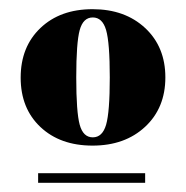

<svg xmlns="http://www.w3.org/2000/svg" viewBox="-20 -625 405 418"><path d="M63 -227V-248H296V-227ZM340 -456.5Q340 -390 296 -349Q252 -308 181.5 -308Q111 -308 68 -348.5Q25 -389 25 -456Q25 -523 68 -564Q111 -605 181.5 -605Q252 -605 296 -564Q340 -523 340 -456.5ZM182 -326Q203 -326 211 -353.5Q219 -381 219 -456.5Q219 -532 211 -559.5Q203 -587 182 -587Q161 -587 153.5 -559.5Q146 -532 146 -456.5Q146 -381 153.5 -353.5Q161 -326 182 -326Z"/></svg>

Font: Elsie Black
Style: Regular
Weight: 900
Designer: Alejandro Inler
Foundry: Alejandro Inler
Version: 1.002